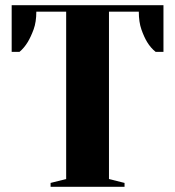

<svg xmlns="http://www.w3.org/2000/svg" viewBox="-20 -720 675 740"><path d="M175 0V-15L235 -30V-675H120Q120 -635 109.5 -606.5Q99 -578 87 -558Q73 -535 55 -520H25V-700H610V-520H580Q561 -535 547 -558Q535 -578 525 -606.5Q515 -635 515 -675H400V-30L460 -15V0Z"/></svg>

Font: Yeseva One
Style: Regular
Weight: 400
Designer: Jovanny Lemonad
Foundry: Jovanny Lemonad
Version: Version 2.001; ttfautohint (v0.91) -l 8 -r 50 -G 200 -x 0 -w